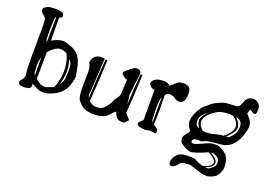

<svg xmlns="http://www.w3.org/2000/svg" viewBox="-113 -990 2155 1512"><g transform="rotate(20 964.5 -234.0)"><path d="M362.3 -112.8C374.3 -151.9 380.4 -189.8 380.4 -226.6C380.4 -261.4 375 -295.1 364.3 -327.6C377 -313 384.7 -300.5 387.5 -290C390.2 -279.6 391.6 -266.8 391.6 -251.5C391.6 -236.2 391.1 -216.7 390.1 -193.1C389.2 -169.5 385.2 -151.4 378.2 -138.9C371.2 -126.4 365.9 -117.7 362.3 -112.8ZM179.7 -412.1C179.4 -476.2 178.9 -540.5 178.2 -605C193.5 -609.5 201.2 -614.9 201.2 -621.1L202.1 -622.1V-624.5C202.1 -634.6 198.4 -642.9 190.9 -649.4C181.8 -656.6 155.3 -660.2 111.3 -660.2L75.2 -656.7C45.9 -646.6 30.9 -632.2 30.3 -613.3C30.3 -611 31.2 -608.4 33.2 -605.5C35.2 -602.5 37 -600.1 38.8 -598.1C40.6 -596.2 46.4 -590.7 56.2 -581.5C65.9 -572.4 71.5 -567.5 72.8 -566.9C78.3 -556.8 81.1 -524.7 81.1 -470.7C81.1 -416.7 80.7 -370.7 80.1 -332.8C79.4 -294.8 79.1 -260.3 79.1 -229L82 -129.9L86.9 -87.4C86.3 -73.7 81.1 -61.2 71.3 -49.8C61.5 -38.4 56.6 -29.1 56.6 -22V-21C56.6 -3.7 72.9 4.9 105.5 4.9H107.9L108.9 3.9C143.1 3.6 160.6 -5.9 161.6 -24.4C161.6 -26 161.3 -28.8 160.6 -32.7C160 -36.6 159.7 -39.6 159.7 -41.5C161.6 -41.2 164.5 -40.4 168.2 -39.3C172 -38.2 183.1 -32.7 201.7 -22.9C220.2 -13.2 238.8 -8.3 257.3 -8.3H272C283 -8.3 301.3 -13.2 326.7 -22.9C391.4 -48 432.6 -91.8 450.2 -154.3C456.7 -180 460.3 -198.4 460.9 -209.5L461.9 -210.4L446.8 -290C437.7 -330.4 423.7 -361.2 404.8 -382.6C385.9 -403.9 361.5 -419.2 331.5 -428.5C301.6 -437.7 284.4 -442.5 280 -442.9C275.6 -443.2 271.2 -443.4 266.6 -443.4C262 -443.4 251.3 -441.1 234.4 -436.5C217.4 -432 199.2 -423.8 179.7 -412.1ZM261.7 -53.7C239.6 -53.7 221 -59.2 206.1 -70.3C191.1 -81.4 181.6 -88.4 177.7 -91.3C179.4 -165.5 180.2 -240.1 180.2 -314.9C183.8 -319.8 187.7 -324.4 191.9 -328.6C223.5 -360.2 250.4 -376 272.7 -376C295 -376 314.5 -370.1 331.1 -358.4C349.9 -315.4 359.4 -270.8 359.4 -224.6C359.4 -177.7 349.8 -129.2 330.6 -79.1C329.3 -78.1 327.8 -77 326.2 -75.7L264.6 -53.7ZM145 -133.3 141.6 -193.4C142.3 -219.7 146.2 -243.5 153.3 -264.6C153.6 -214.2 154.1 -163.7 154.8 -113.3C150.6 -118.5 147.3 -125.2 145 -133.3ZM142.6 -465.8V-490.2C143.9 -555.7 146.5 -591.8 150.4 -598.6L155.3 -599.6C154.3 -531.9 153.6 -464.2 153.3 -396.5C151.7 -395.5 150.2 -394.7 148.9 -394C144.7 -402.2 142.6 -426.1 142.6 -465.8Z M907.2 -219.7 918 -316.4C925.1 -364.9 928.7 -394.7 928.7 -405.8V-406.2C928.7 -416.7 925.3 -424.6 918.5 -430.2C911.9 -435.7 902.8 -438.5 890.9 -438.5C879 -438.5 864.9 -431.8 848.6 -418.5C832.4 -405.1 822.7 -397.2 819.6 -394.8C816.5 -392.3 812.8 -389.2 808.6 -385.3C804.4 -381.3 801.5 -378.2 800 -375.7C798.6 -373.3 797.9 -370 797.9 -365.7C797.9 -361.5 803.1 -354.8 813.5 -345.7C823.9 -336.6 832.2 -331.5 838.4 -330.6C844.6 -329.6 848.5 -328.6 850.1 -327.6C850.1 -327.3 849.9 -326.7 849.6 -325.7C849.3 -324.7 848.6 -322.3 847.7 -318.4C846.7 -314.5 845.7 -295.1 844.7 -260.3C843.8 -225.4 842.4 -204.4 840.8 -197.3C839.2 -190.1 833.1 -179.9 822.5 -166.5C811.9 -153.2 805.3 -141.8 802.5 -132.3C799.7 -122.9 793.1 -110.8 782.7 -96.2C772.3 -81.5 760.9 -69 748.5 -58.6C736.2 -48.2 718.1 -43 694.3 -43C670.6 -43 650.9 -50.9 635.3 -66.9L630.4 -71.8C639.5 -185.4 646.2 -300.3 650.4 -416.5V-417C650.4 -418.9 647.9 -420.1 643.1 -420.4H641.1C637.2 -420.4 635.1 -419.4 634.8 -417.5C626 -309.1 619.3 -200 614.7 -90.3C612.1 -94.6 610.4 -98.5 609.6 -102.1C608.8 -105.6 608.1 -110 607.4 -115.2L608.4 -125.5L611.3 -153.3L626.5 -425.8H596.7C564.1 -425.8 541.2 -411 527.8 -381.3L521.5 -358.4C521.5 -354.2 524.4 -347.1 530.3 -337.2C536.1 -327.2 539.4 -306.6 540 -275.4L538.1 -142.1C539.4 -98.1 543.5 -69.5 550.3 -56.2C557.1 -42.8 571.1 -27.2 592.3 -9.3C613.4 8.6 649.3 17.6 700 17.6C750.6 17.6 788.1 3.7 812.5 -23.9C821.9 -35 830.2 -43.9 837.4 -50.5C844.6 -57.2 849.1 -60.9 851.1 -61.5C854.3 -60.9 858.3 -54.4 863 -42C867.8 -29.6 873.9 -20.6 881.6 -14.9C889.2 -9.2 898.6 -4.9 909.7 -2C916.2 -1 922.5 -0.5 928.7 -0.5C932 -0.5 935.1 -0.7 938 -1C941.6 -2.3 946.8 -6.7 953.6 -14.2L972.7 -34.2L931.2 -81.5C939.6 -187 945.8 -293.5 949.7 -400.9C949.7 -403.2 947.1 -404.5 941.9 -404.8H939.9C936 -404.8 933.9 -403.8 933.6 -401.9C926.8 -317.5 921.2 -232.9 917 -147.9L908.2 -217.8Z M1140.6 -213.4C1141.6 -251.1 1145.5 -278.6 1152.3 -295.9C1151.7 -260.4 1151.4 -224.8 1151.4 -189C1151.4 -153.2 1151.7 -117.4 1152.3 -81.5C1147.5 -88.7 1144.4 -95.7 1143.1 -102.5ZM1223.6 -332H1232.4C1235 -332 1242.2 -327.6 1253.9 -318.8C1265.6 -310.1 1278 -305.7 1291 -305.7C1324.2 -305.7 1340.8 -332.7 1340.8 -386.7C1340.8 -416 1335.1 -434.6 1323.7 -442.4C1312.3 -450.2 1297 -454.1 1277.6 -454.1C1258.2 -454.1 1243.2 -450.8 1232.4 -444.3H1231.9L1179.2 -397.9L1166.5 -407.2C1156.1 -414.4 1146.5 -418 1137.7 -418H1124C1076.5 -418 1046.7 -405.4 1034.7 -380.4C1031.7 -373.9 1030.3 -368.3 1030.3 -363.8C1030.3 -359.2 1034.7 -352.1 1043.7 -342.5C1052.7 -332.9 1062.2 -328.1 1072.3 -328.1H1079.1V-74.2L1061.5 -58.1C1050.5 -48 1044.9 -39.4 1044.9 -32.2V-30.8L1045.4 -29.8C1050.9 -19.4 1062.3 -12.8 1079.3 -10C1096.4 -7.2 1107.8 -5.9 1113.5 -5.9C1119.2 -5.9 1127.9 -7.3 1139.6 -10.3C1144.2 -11.6 1150.1 -12.2 1157.2 -12.2C1168.3 -12.2 1182.5 -10.7 1199.7 -7.8H1200.7C1205.2 -7.8 1207.5 -15.5 1207.5 -30.8L1207 -37.1C1206.7 -38.1 1206.1 -39.2 1205.3 -40.5C1204.5 -41.8 1203.7 -43.1 1202.9 -44.2C1202.1 -45.3 1196.9 -49 1187.5 -55.2C1178.1 -61.4 1171.9 -65.4 1168.9 -67.4C1170.2 -109 1170.9 -150.7 1170.9 -192.4C1170.9 -234 1170.2 -276 1168.9 -318.4C1184.6 -330.7 1195.3 -336.9 1201.2 -336.9Z M1490.2 -225.6C1490.2 -201.8 1498.4 -180.7 1514.6 -162.1C1500 -167.6 1490.3 -174 1485.6 -181.2C1480.9 -188.3 1478.5 -200.8 1478.5 -218.8C1478.5 -248.7 1500.7 -277.7 1544.9 -305.7C1508.5 -276 1490.2 -249.3 1490.2 -225.6ZM1685.3 -349.6C1705.3 -349.6 1719.9 -348.8 1729 -347.2C1762.5 -324.4 1779.3 -298.7 1779.3 -270C1779.3 -241.4 1757.5 -209.1 1713.9 -173.3C1692.4 -173 1669.7 -169.3 1645.8 -162.1C1621.8 -154.9 1601.7 -151.4 1585.4 -151.4C1569.2 -151.4 1555.3 -152.3 1543.9 -154.3C1520.5 -176.4 1508.8 -198.6 1508.8 -220.7C1508.8 -258.8 1543.5 -297.5 1612.8 -336.9C1641.1 -345.4 1665.3 -349.6 1685.3 -349.6ZM1810.1 -278.8C1810.1 -258 1807.1 -242.2 1801.3 -231.4C1795.4 -220.4 1786.9 -208.6 1775.9 -196C1764.8 -183.5 1757.6 -176.7 1754.4 -175.5C1751.1 -174.4 1744.3 -173.7 1733.9 -173.3C1774.3 -212.4 1795.1 -243.8 1796.4 -267.6V-271.5C1796.4 -294.6 1783 -319.3 1756.3 -345.7C1770.7 -344.4 1782.6 -339.2 1792 -330.1C1800.5 -322.6 1805.5 -315.1 1807.1 -307.6C1809.1 -300.1 1810.1 -290.5 1810.1 -278.8ZM1683.3 110.4C1676 110.4 1668.8 109.4 1661.6 107.4C1699.1 97.3 1720.4 80.6 1725.6 57.1C1726.2 54.9 1726.4 52.6 1726.1 50.3C1726.1 28.8 1705.2 6.8 1663.6 -15.6C1666.8 -16.3 1672.2 -16.6 1679.7 -16.6C1687.2 -16.6 1699.2 -12 1715.8 -2.7C1732.4 6.6 1740.7 19.9 1740.7 37.1C1740.7 54.4 1739.3 65.2 1736.6 69.6C1733.8 74 1726.1 81.9 1713.4 93.3C1700.7 104.7 1690.7 110.4 1683.3 110.4ZM1513.4 -34.2C1503.8 -34.2 1497.7 -35.5 1495.1 -38.1L1491.2 -47.9C1491.2 -61.8 1500.3 -69.8 1518.6 -71.8L1533.7 -74.2H1536.6L1554.2 -72.3H1563C1566.9 -72.3 1574.6 -75.5 1586.2 -82C1597.7 -88.5 1623.8 -93.5 1664.3 -96.9C1704.8 -100.3 1731.1 -103.4 1743.2 -106C1798.2 -120.6 1837.7 -163.1 1861.8 -233.4C1872.6 -263.7 1877.9 -289.1 1877.9 -309.6V-310.5C1877.9 -335 1870.2 -355.5 1854.7 -372.1C1839.3 -388.7 1830.7 -399.1 1829.1 -403.3L1839.8 -439.9C1844.4 -438.6 1850.9 -434.7 1859.4 -428C1867.8 -421.3 1875.3 -418 1881.8 -418C1893.6 -418 1899.4 -430.8 1899.4 -456.5C1899.4 -482.3 1892.4 -500.5 1878.4 -511.2C1864.4 -522 1850.6 -527.3 1836.9 -527.3C1803.7 -527.3 1780.9 -509.1 1768.6 -472.7C1759.4 -449.9 1751.8 -436.4 1745.6 -432.1C1739.4 -427.9 1721.9 -425.6 1693.1 -425.3C1664.3 -425 1641.3 -422.4 1624 -417.5C1606.8 -412.6 1587.4 -404.5 1565.9 -393.3C1544.4 -382.1 1532.1 -373.9 1528.8 -368.9C1525.6 -363.9 1511.4 -351.9 1486.3 -333C1478.2 -326.2 1465.2 -307.9 1447.3 -278.3L1446.8 -277.8C1430.2 -243.3 1421.9 -215.6 1421.9 -194.6C1421.9 -173.6 1426.8 -156.2 1436.5 -142.6C1446.3 -128.9 1451.5 -120.8 1452.1 -118.2L1452.6 -117.7C1452.6 -115.1 1449.6 -109.2 1443.6 -100.1C1437.6 -91 1430.8 -82.1 1423.3 -73.5C1415.9 -64.9 1412.1 -54.7 1412.1 -43C1412.1 -31.2 1415.2 -20.8 1421.4 -11.7C1427.6 -2.6 1441.2 7.5 1462.2 18.6C1483.2 29.6 1499.3 35.2 1510.5 35.2C1521.7 35.2 1540.3 30.7 1566.2 21.7C1592 12.8 1610.8 5.5 1622.6 -0.2C1634.3 -5.9 1642.7 -9.8 1647.9 -11.7C1690.9 11.4 1712.9 32.7 1713.9 52.2V53.2C1713.9 73.1 1692.1 90 1648.4 104C1646.5 104.7 1644.2 105 1641.6 105C1626.3 105 1600.3 94.9 1563.5 74.7C1551.1 72.4 1531.2 71.3 1503.7 71.3C1476.2 71.3 1455 75 1440.2 82.3C1425.4 89.6 1412.9 101 1402.8 116.5C1392.7 131.9 1387.7 146.5 1387.7 160.2C1387.7 173.8 1389 182.5 1391.6 186C1394.2 189.6 1399.9 191.4 1408.7 191.4C1417.5 191.4 1427.7 186.4 1439.2 176.5C1450.8 166.6 1458.3 159.6 1461.7 155.5C1465.1 151.4 1467.1 147.3 1467.8 143.1C1471 140.5 1481.3 137.9 1498.5 135.5C1515.8 133.1 1527.5 131.8 1533.7 131.8C1539.9 131.8 1545.5 132.3 1550.5 133.3C1555.6 134.3 1574 140.1 1605.7 150.9C1637.5 161.6 1658.4 167.5 1668.7 168.5C1679 169.4 1689 169.9 1698.7 169.9C1708.5 169.9 1723.6 165.4 1744.1 156.5C1764.6 147.5 1779.9 132.6 1789.8 111.8C1799.7 91 1804.7 73.7 1804.7 60.1C1804.7 46.4 1803.3 31.5 1800.5 15.4C1797.8 -0.7 1792.8 -14.8 1785.6 -26.9C1778.5 -38.9 1766.4 -50.5 1749.5 -61.8C1732.6 -73 1719.9 -80 1711.4 -82.8C1703 -85.5 1690.8 -86.9 1674.8 -86.9C1658.9 -86.9 1645.2 -85.2 1633.8 -81.8C1622.4 -78.4 1601.9 -69.6 1572.3 -55.4C1542.6 -41.3 1523 -34.2 1513.4 -34.2Z"/></g></svg>

Font: Drukaatie burti
Style: Regular
Weight: 400
Version: Version 0.14.4